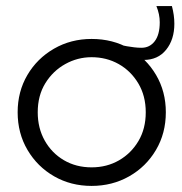

<svg xmlns="http://www.w3.org/2000/svg" viewBox="-20 -605 598 631"><path d="M281 6Q213 6 158 -25.5Q103 -57 70.5 -112Q38 -167 38 -236Q38 -304 70 -358.5Q102 -413 157.5 -445Q213 -477 281 -477Q351 -477 406 -445Q461 -413 493 -358.5Q525 -304 525 -236Q525 -167 492.5 -112Q460 -57 404.5 -25.5Q349 6 281 6ZM281 -55Q331 -55 371 -78Q411 -101 435 -141.5Q459 -182 459 -236Q459 -290 434.5 -331Q410 -372 370 -394.5Q330 -417 281 -417Q235 -417 194.5 -394.5Q154 -372 129 -331.5Q104 -291 104 -236Q104 -184 127 -143Q150 -102 190 -78.5Q230 -55 281 -55ZM553 -527Q553 -475 526 -441.5Q499 -408 452 -408Q432 -408 417.5 -410.5Q403 -413 388 -417L381 -419L382 -456L397 -453Q409 -451 421 -449.5Q433 -448 445 -448Q472 -448 488.5 -469.5Q505 -491 505 -532Q505 -558 494 -585H545Q549 -570 551 -555.5Q553 -541 553 -527Z"/></svg>

Font: Lil Grotesk
Style: Regular
Weight: 400
Designer: Bastien Sozeau
Foundry: NBR — Bastien Sozeau
Version: Version 4.002; ttfautohint (v1.8.4.7-5d5b)